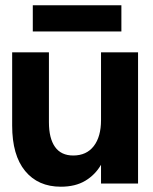

<svg xmlns="http://www.w3.org/2000/svg" viewBox="-20 -694 578 726"><path d="M210 12Q124 12 75 -47.5Q26 -107 26 -219V-496H165V-232Q165 -171 188 -138.5Q211 -106 257 -106Q307 -106 334.5 -141.5Q362 -177 362 -240V-496H502V0H362V-71Q340 -33 302.5 -10.5Q265 12 210 12ZM104 -575V-674H439V-575Z"/></svg>

Font: Host Grotesk ExtraBold
Style: Regular
Weight: 800
Designer: Doğukan Karapınar
Foundry: Element Type
Version: Version 1.003; ttfautohint (v1.8.4.7-5d5b)